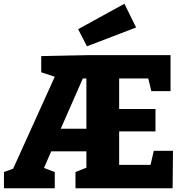

<svg xmlns="http://www.w3.org/2000/svg" viewBox="-20 -1000 981 1020"><path d="M1 0V-86L84 -116L39 -80L279 -610L297 -584L199 -616V-702L444 -707H886V-516H784L760 -614L791 -583H587L613 -609V-395L587 -421H806V-302H587L613 -332V-97L587 -124H803L773 -94L797 -199H899L897 0H381V-86L461 -118L439 -90V-223L466 -196H228L264 -223L201 -79L192 -116L271 -86V0ZM293 -294 274 -316H466L439 -294V-600L466 -583H394L427 -599ZM442 -754 395 -845 641 -980 703 -854Z"/></svg>

Font: Bitter Thin ExtraBold
Style: Regular
Weight: 800
Version: Version 3.020